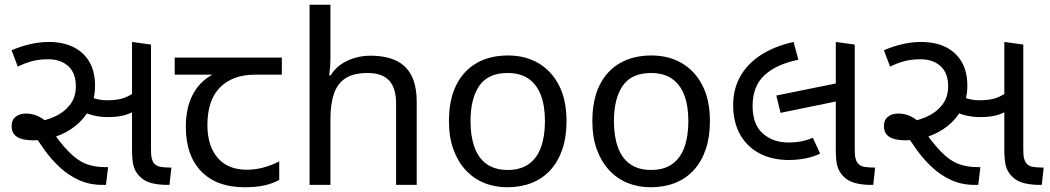

<svg xmlns="http://www.w3.org/2000/svg" viewBox="-20 -780 4431 810"><path d="M413 0Q357 0 312.5 -20.5Q268 -41 232.5 -74Q197 -107 168.5 -146.5Q140 -186 116 -225L127 -265Q170 -270 209.5 -287.5Q249 -305 274.5 -337Q300 -369 300 -416Q300 -472 268 -501Q236 -530 183 -530Q149 -530 119.5 -523Q90 -516 55 -499L29 -568Q66 -584 106 -593.5Q146 -603 186 -603Q245 -603 288.5 -582Q332 -561 356.5 -520Q381 -479 381 -418Q381 -364 358.5 -321.5Q336 -279 298.5 -249Q261 -219 214.5 -203.5Q168 -188 121 -188Q75 -188 52 -202.5Q29 -217 29 -249Q29 -274 46 -287.5Q63 -301 90 -301Q116 -301 140.5 -290Q165 -279 199 -246H186Q233 -178 269.5 -140.5Q306 -103 342 -89Q378 -75 422 -75H436L427 0ZM435 -286Q402 -286 370.5 -294Q339 -302 316 -318L325 -389Q346 -376 373.5 -366.5Q401 -357 432 -357Q476 -357 503.5 -367Q531 -377 562 -400L577 -329Q548 -309 516.5 -297.5Q485 -286 435 -286ZM685 0Q650 0 619.5 -7.5Q589 -15 568 -37Q549 -57 543 -81.5Q537 -106 537 -148V-603L617 -592V-152Q617 -125 620 -112.5Q623 -100 629 -92Q640 -78 661 -75.5Q682 -73 703 -73L695 0Z M1012 10Q894 10 829 -57Q764 -124 764 -245Q764 -325 793 -380.5Q822 -436 876 -465H717V-537H1169V-465H1056Q962 -465 908.5 -411.5Q855 -358 855 -252Q855 -165 898 -114.5Q941 -64 1021 -64Q1058 -64 1092 -73.5Q1126 -83 1158 -99V-21Q1129 -5 1094 2.5Q1059 10 1012 10Z M1374 -537Q1374 -518 1372.5 -498Q1371 -478 1369 -462H1375Q1392 -490 1418 -508Q1444 -526 1476 -535.5Q1508 -545 1542 -545Q1607 -545 1650.5 -524.5Q1694 -504 1716 -461Q1738 -418 1738 -349V0H1651V-343Q1651 -408 1622 -440Q1593 -472 1531 -472Q1471 -472 1437 -449.5Q1403 -427 1388.5 -383.5Q1374 -340 1374 -277V0H1286V-760H1374Z M2370 -269Q2370 -202 2352.5 -150.5Q2335 -99 2302.5 -63Q2270 -27 2223.5 -8.5Q2177 10 2120 10Q2067 10 2022 -8.5Q1977 -27 1944 -63Q1911 -99 1892.5 -150.5Q1874 -202 1874 -269Q1874 -358 1904 -419.5Q1934 -481 1990 -513.5Q2046 -546 2123 -546Q2196 -546 2251.5 -513.5Q2307 -481 2338.5 -419.5Q2370 -358 2370 -269ZM1965 -269Q1965 -206 1981.5 -159.5Q1998 -113 2033 -88Q2068 -63 2122 -63Q2176 -63 2211 -88Q2246 -113 2262.5 -159.5Q2279 -206 2279 -269Q2279 -333 2262 -378Q2245 -423 2210.5 -447.5Q2176 -472 2121 -472Q2039 -472 2002 -418Q1965 -364 1965 -269Z M2975 -269Q2975 -202 2957.5 -150.5Q2940 -99 2907.5 -63Q2875 -27 2828.5 -8.5Q2782 10 2725 10Q2672 10 2627 -8.5Q2582 -27 2549 -63Q2516 -99 2497.5 -150.5Q2479 -202 2479 -269Q2479 -358 2509 -419.5Q2539 -481 2595 -513.5Q2651 -546 2728 -546Q2801 -546 2856.5 -513.5Q2912 -481 2943.5 -419.5Q2975 -358 2975 -269ZM2570 -269Q2570 -206 2586.5 -159.5Q2603 -113 2638 -88Q2673 -63 2727 -63Q2781 -63 2816 -88Q2851 -113 2867.5 -159.5Q2884 -206 2884 -269Q2884 -333 2867 -378Q2850 -423 2815.5 -447.5Q2781 -472 2726 -472Q2644 -472 2607 -418Q2570 -364 2570 -269Z M3308 -105Q3237 -105 3184 -133Q3131 -161 3102 -213Q3073 -265 3073 -337Q3073 -404 3103 -457.5Q3133 -511 3190 -548Q3247 -585 3328 -603L3348 -528Q3255 -509 3205 -462.5Q3155 -416 3155 -333Q3155 -255 3198 -217Q3241 -179 3305 -179Q3337 -179 3362 -184Q3387 -189 3409 -199L3440 -132Q3413 -119 3379.5 -112Q3346 -105 3308 -105ZM3273 -304 3255 -377 3522 -431V-355ZM3654 0Q3619 0 3588.5 -7.5Q3558 -15 3537 -37Q3518 -57 3512 -81.5Q3506 -106 3506 -148V-603L3586 -592V-152Q3586 -125 3589 -112.5Q3592 -100 3598 -92Q3609 -78 3630 -75.5Q3651 -73 3672 -73L3664 0Z M4093 0Q4037 0 3992.5 -20.5Q3948 -41 3912.5 -74Q3877 -107 3848.5 -146.5Q3820 -186 3796 -225L3807 -265Q3850 -270 3889.5 -287.5Q3929 -305 3954.5 -337Q3980 -369 3980 -416Q3980 -472 3948 -501Q3916 -530 3863 -530Q3829 -530 3799.5 -523Q3770 -516 3735 -499L3709 -568Q3746 -584 3786 -593.5Q3826 -603 3866 -603Q3925 -603 3968.5 -582Q4012 -561 4036.5 -520Q4061 -479 4061 -418Q4061 -364 4038.5 -321.5Q4016 -279 3978.5 -249Q3941 -219 3894.5 -203.5Q3848 -188 3801 -188Q3755 -188 3732 -202.5Q3709 -217 3709 -249Q3709 -274 3726 -287.5Q3743 -301 3770 -301Q3796 -301 3820.5 -290Q3845 -279 3879 -246H3866Q3913 -178 3949.5 -140.5Q3986 -103 4022 -89Q4058 -75 4102 -75H4116L4107 0ZM4115 -286Q4082 -286 4050.5 -294Q4019 -302 3996 -318L4005 -389Q4026 -376 4053.5 -366.5Q4081 -357 4112 -357Q4156 -357 4183.5 -367Q4211 -377 4242 -400L4257 -329Q4228 -309 4196.5 -297.5Q4165 -286 4115 -286ZM4365 0Q4330 0 4299.5 -7.5Q4269 -15 4248 -37Q4229 -57 4223 -81.5Q4217 -106 4217 -148V-603L4297 -592V-152Q4297 -125 4300 -112.5Q4303 -100 4309 -92Q4320 -78 4341 -75.5Q4362 -73 4383 -73L4375 0Z"/></svg>

Font: guzrati25
Style: Book
Weight: 400
Designer: Jelle Bosma - Monotype Design Team, Universal Thirst
Foundry: Monotype Imaging Inc.
Version: Version 2.106